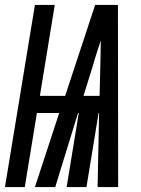

<svg xmlns="http://www.w3.org/2000/svg" viewBox="-51 -755 571 775"><path d="M-31 0 90 -735H170L110 -368H212L333 -735H425L426 0H343L349 -299H347L298 0H218L267 -299H264L172 0H90L188 -299H98L49 0ZM286 -368H351L354 -490Q354 -516 355 -541.5Q356 -567 356 -592Q348 -567 339.5 -541.5Q331 -516 324 -490Z"/></svg>

Font: Iosevka Oblique
Style: Bold
Weight: 700
Italic angle: -9°
Monospace: yes
Designer: Belleve Invis
Foundry: Belleve Invis
Version: Version 32.5.0; ttfautohint (v1.8.4)